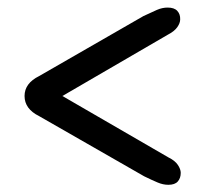

<svg xmlns="http://www.w3.org/2000/svg" viewBox="-20 -602 566 520"><path d="M469.5 -134Q469.5 -119.5 461.5 -110.5Q453.5 -101.5 436 -101.5Q421.5 -101.5 406.8 -107.8Q392 -114 370.5 -124.5L86 -287.5Q46.5 -307 46.5 -342Q46.5 -376.5 86 -396L368.5 -558.5Q390.5 -569 405 -575.2Q419.5 -581.5 434 -581.5Q452 -581.5 460.2 -572.5Q468.5 -563.5 468 -549.5Q468 -539.5 460 -528.2Q452 -517 434.5 -508L149 -342L436.5 -175.5Q454 -167 461.8 -155.2Q469.5 -143.5 469.5 -134Z"/></svg>

Font: Fraunces 9pt
Style: Bold
Weight: 700
Version: Version 1.000;[b76b70a41]